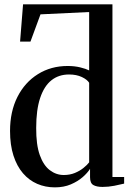

<svg xmlns="http://www.w3.org/2000/svg" viewBox="-20 -838 595 870"><path d="M228.5 11Q185.5 11 148.5 -5Q111.5 -21 84 -53Q56.5 -85 41 -133Q25.5 -181 25.5 -244.5Q25.5 -332.5 59 -398.8Q92.5 -465 151.8 -502Q211 -539 286.5 -539Q317.5 -539 343.2 -532.8Q369 -526.5 384 -519V-783.5L163.5 -773L118 -649.5H71L84.5 -818.5H489.5V-36H542.5V-6Q525 -1.5 498 3.8Q471 9 444.5 9Q418 9 403 0.5Q388 -8 388 -35V-73Q377 -55 354.8 -35.5Q332.5 -16 300.8 -2.5Q269 11 228.5 11ZM269 -45Q296.5 -45 319 -54.2Q341.5 -63.5 358.2 -77Q375 -90.5 384 -102.5V-463Q375 -477.5 350.8 -489Q326.5 -500.5 293 -500.5Q246 -500.5 213 -474.2Q180 -448 162 -394.2Q144 -340.5 144 -258.5Q143.5 -182.5 160.2 -135.5Q177 -88.5 205.8 -66.8Q234.5 -45 269 -45Z"/></svg>

Font: Merriweather 96pt Medium
Style: Regular
Weight: 500
Version: Version 2.100